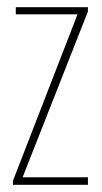

<svg xmlns="http://www.w3.org/2000/svg" viewBox="-20 -515 283 535"><path d="M16 0V-11L196 -475H24V-495H225V-483L43 -21H225V0Z"/></svg>

Font: Alumni Sans Thin Thin
Style: Regular
Weight: 250
Version: Version 1.018